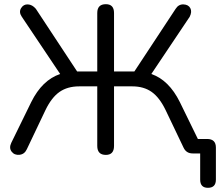

<svg xmlns="http://www.w3.org/2000/svg" viewBox="-20 -732 1050 916"><path d="M972 164Q935 164 935 125V0H899Q869 0 856 -27L770 -207Q741 -267 703.5 -293.5Q666 -320 611 -320H524V-36Q524 7 485 7Q444 7 444 -36V-320H358Q302 -320 264 -293.5Q226 -267 197 -207L108 -20Q97 4 73 6.5Q49 9 35.5 -8.5Q22 -26 34 -51L129 -245Q181 -350 267 -379L84 -652Q69 -674 80.5 -693Q92 -712 113 -711Q134 -710 151 -690L348 -391H444V-670Q444 -712 485 -712Q524 -712 524 -670V-391H621L818 -690Q832 -712 855.5 -711Q879 -710 888 -693Q897 -676 885 -652L702 -379Q786 -350 838 -245L924 -69H968Q1010 -69 1010 -28V125Q1010 164 972 164Z"/></svg>

Font: Nunito
Style: Regular
Weight: 400
Designer: Vernon Adams
Foundry: Vernon Adams
Version: Version 3.602